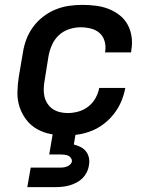

<svg xmlns="http://www.w3.org/2000/svg" viewBox="-20 -548 640 788"><path d="M250 8Q218 8 187.5 2Q157 -4 131.5 -18.5Q106 -33 88 -56.5Q70 -80 60.5 -108.5Q51 -137 51.5 -168.5Q52 -200 57 -232L74 -332Q78 -359 88 -386Q98 -413 115.5 -437Q133 -461 157 -479.5Q181 -498 208 -509Q235 -520 263 -524Q291 -528 318 -528Q346 -528 373.5 -524.5Q401 -521 425.5 -511.5Q450 -502 470.5 -486Q491 -470 503.5 -447.5Q516 -425 520 -397.5Q524 -370 519 -343L518 -333H411L412 -338Q415 -360 409 -380Q403 -400 388 -413Q373 -426 352.5 -431Q332 -436 311 -436Q287 -436 263 -428Q239 -420 221 -403Q203 -386 193 -363Q183 -340 179 -317L163 -217Q160 -200 159.5 -183.5Q159 -167 162.5 -151.5Q166 -136 175 -122.5Q184 -109 196.5 -100.5Q209 -92 225 -88Q241 -84 258 -84Q279 -84 301 -90Q323 -96 341.5 -110Q360 -124 371.5 -144.5Q383 -165 387 -186V-187H494V-186Q489 -159 478 -132.5Q467 -106 449 -82.5Q431 -59 408 -41Q385 -23 358.5 -12Q332 -1 304.5 3.5Q277 8 250 8ZM92 220 106 140H221Q229 140 236.5 139.5Q244 139 252 136.5Q260 134 266.5 128.5Q273 123 275 116Q276 108 271.5 101Q267 94 260 91Q253 88 245 87Q237 86 229 86H182L211 -84H305L283 45Q298 49 311 55.5Q324 62 333 73.5Q342 85 345 100Q348 115 345 130Q343 145 336 159Q329 173 318.5 183.5Q308 194 293.5 201.5Q279 209 265 213Q251 217 236 218.5Q221 220 207 220Z"/></svg>

Font: Iosevka SmBd Ex Obl
Style: Regular
Weight: 600
Width: 7
Italic angle: -9°
Monospace: yes
Designer: Belleve Invis
Foundry: Belleve Invis
Version: Version 32.5.0; ttfautohint (v1.8.4)